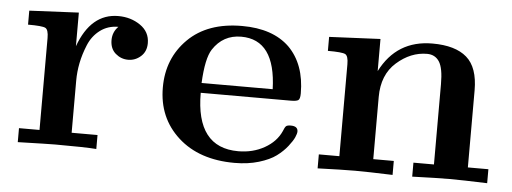

<svg xmlns="http://www.w3.org/2000/svg" viewBox="-39 -545 1715 643"><g transform="rotate(5 819.0 -223.5)"><path d="M37 0V-47H106V-356Q106 -384 95.5 -389.5Q85 -395 37 -395V-442L203 -450V-337Q244 -450 336 -450Q378 -450 410 -428Q442 -406 442 -368Q442 -340 423.5 -323.5Q405 -307 381 -307Q357 -307 338.5 -323Q320 -339 320 -368Q320 -395 339 -414Q304 -414 278 -394.5Q252 -375 239 -343.5Q226 -312 220 -282Q214 -252 214 -222V-47H301V0Q265 -3 163 -3Q142 -3 37 0Z M505 -225Q505 -323 570.5 -388Q636 -453 752 -453Q855 -453 911 -399Q967 -343 967 -245Q967 -226 960.5 -222Q954 -218 935 -218H633Q633 -34 775 -34Q824 -34 863 -56Q902 -78 918 -114Q923 -127 927 -131Q931 -135 943 -135Q967 -135 967 -117Q967 -110 961.5 -97.5Q956 -85 941.5 -66.5Q927 -48 905.5 -32Q884 -16 847.5 -5Q811 6 766 6Q647 6 576 -58.5Q505 -123 505 -225ZM633 -251H872Q867 -417 752 -417Q691 -417 657 -365Q637 -334 633 -251Z M1045 0V-47H1114V-356Q1114 -384 1103.5 -389.5Q1093 -395 1045 -395V-442L1217 -450V-342Q1272 -450 1392 -450Q1469 -450 1507.5 -416.5Q1546 -383 1546 -306V-47H1615V0Q1531 -3 1489 -3Q1447 -3 1363 0V-47H1432V-317Q1432 -371 1418 -392.5Q1404 -414 1377 -414Q1322 -414 1275 -372.5Q1228 -331 1228 -256V-47H1297V0Q1213 -3 1171 -3Q1129 -3 1045 0Z"/></g></svg>

Font: CMU Serif
Style: Bold
Weight: 700
Version: Version 0.7.0